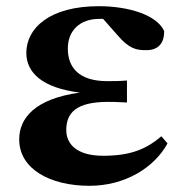

<svg xmlns="http://www.w3.org/2000/svg" viewBox="-20 -583 593 620"><path d="M269 17C383 17 478 -41 521 -120L501 -143C451 -100 399 -80 313 -80C229 -80 194 -117 194 -163C194 -218 225 -254 329 -254C342 -254 356 -254 390 -252V-323C364 -321 347 -321 326 -321C235 -321 199 -365 199 -426C199 -486 240 -522 300 -522H313L358 -471C398 -424 421 -421 453 -421C491 -421 511 -444 510 -483C486 -535 395 -563 299 -563C140 -563 65 -492 65 -412C65 -349 116 -299 238 -284C91 -264 42 -200 42 -133C42 -37 142 17 269 17Z"/></svg>

Font: Noto Serif SC Black
Style: Regular
Weight: 900
Designer: Ryoko NISHIZUKA 西塚涼子 (kana & ideographs); Frank Grießhammer (Latin, Greek & Cyrillic); Wenlong ZHANG 张文龙 (bopomofo); San
Foundry: Adobe
Version: Version 2.001;hotconv 1.1.0;makeotfexe 2.6.0